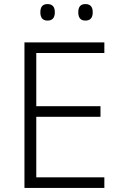

<svg xmlns="http://www.w3.org/2000/svg" viewBox="-20 -922 593 942"><path d="M492 0H100V-714H492V-662H158V-401H473V-349H158V-52H492ZM178 -862Q178 -902 213 -902Q249 -902 249 -862Q249 -821 213 -821Q178 -821 178 -862ZM364 -862Q364 -902 399 -902Q435 -902 435 -862Q435 -821 399 -821Q364 -821 364 -862Z"/></svg>

Font: Noto Sans Lao Light
Style: Regular
Weight: 300
Designer: Monotype Design Team
Foundry: Monotype Imaging Inc.
Version: Version 2.003; ttfautohint (v1.8.4.7-5d5b)